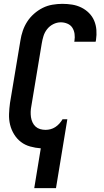

<svg xmlns="http://www.w3.org/2000/svg" viewBox="-20 -763 540 998"><path d="M158 215 192 8Q164 6 137 -1.5Q110 -9 89 -25Q68 -41 53.5 -64.5Q39 -88 32.5 -114.5Q26 -141 27 -170Q28 -199 32 -228L86 -552Q90 -578 98.5 -603Q107 -628 121.5 -650.5Q136 -673 157 -691.5Q178 -710 202 -722Q226 -734 252.5 -738.5Q279 -743 304 -743Q330 -743 355 -739Q380 -735 402.5 -724Q425 -713 442.5 -695.5Q460 -678 469.5 -655.5Q479 -633 481 -607.5Q483 -582 479 -555L477 -546H366L367 -551Q370 -569 367.5 -587Q365 -605 356 -619Q347 -633 330.5 -640Q314 -647 296 -647Q276 -647 257 -637.5Q238 -628 225 -611.5Q212 -595 206 -575.5Q200 -556 197 -537L143 -212Q140 -197 139.5 -182.5Q139 -168 141 -154Q143 -140 149 -127Q155 -114 165 -105Q175 -96 188.5 -92Q202 -88 217 -88Q230 -88 243 -91.5Q256 -95 267.5 -102.5Q279 -110 288.5 -120.5Q298 -131 305 -143H330L271 215Z"/></svg>

Font: Iosevka Custom
Style: Bold Italic
Weight: 700
Italic angle: -9°
Designer: Belleve Invis
Foundry: Belleve Invis
Version: Version 30.3.1; ttfautohint (v1.8.3)